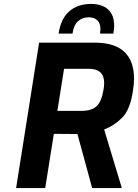

<svg xmlns="http://www.w3.org/2000/svg" viewBox="-20 -957 702 977"><path d="M179 -740H462Q662 -740 662 -556Q662 -528 656 -492Q642 -399 602 -358.5Q562 -318 510 -298L600 0H449L374 -275Q289 -275 254 -276L210 0H62ZM397 -393Q447 -393 472 -417Q497 -441 507 -502Q510 -520 510 -535Q510 -607 432 -607H306L272 -393ZM443 -937Q499 -937 530 -909Q561 -881 561 -825Q561 -814 557 -786H489Q491 -802 491 -808Q491 -840 474.5 -854.5Q458 -869 432 -869Q400 -869 377.5 -849.5Q355 -830 349 -786H278Q290 -863 333 -900Q376 -937 443 -937Z"/></svg>

Font: Exo
Style: Bold Italic
Weight: 700
Italic angle: -9°
Designer: Natanael Gama
Foundry: Natanael Gama
Version: Version 1.500; ttfautohint (v1.6)